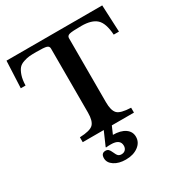

<svg xmlns="http://www.w3.org/2000/svg" viewBox="-229 -935 1286 1360"><g transform="rotate(-30 413.5 -255.0)"><path d="M805 -770 815 -550H772Q766 -646 727 -682Q688 -718 604 -718Q528 -718 506.5 -712Q485 -706 485 -687V-163Q485 -95 510 -69Q535 -43 620 -40V0H439L412 62Q474 62 510.5 87Q547 112 547 155Q547 201 507 230.5Q467 260 405 260Q348 260 311 235.5Q274 211 274 174Q274 133 310 133Q324 133 333 141Q342 149 351 170Q361 194 370.5 203Q380 212 397 212Q417 212 429 199.5Q441 187 441 167Q441 113 365 113Q344 113 326 115L324 112L373 0H201V-40Q286 -43 312 -69Q338 -95 338 -163V-687Q338 -706 319 -712Q300 -718 235 -718Q199 -718 178 -716Q157 -714 130 -705Q103 -696 88.5 -679Q74 -662 63 -629.5Q52 -597 51 -550H12L22 -770Z"/></g></svg>

Font: Libre Baskerville
Style: Bold
Weight: 700
Designer: Pablo Impallari, Rodrigo Fuenzalida
Foundry: Pablo Impallari, Rodrigo Fuenzalida
Version: Version 1.000